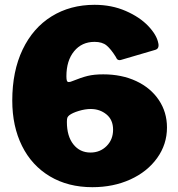

<svg xmlns="http://www.w3.org/2000/svg" viewBox="-20 -770 741 798"><path d="M638 -590Q639 -587 639 -581Q639 -567 626 -563L483 -521Q481 -520 478 -520Q469 -520 465 -526.5Q461 -533 461 -534Q441 -566 423 -581Q405 -596 373 -596Q320 -596 288 -557Q256 -518 256 -453Q256 -440 258 -434.5Q260 -429 266 -429Q272 -429 281 -433Q318 -448 344.5 -454.5Q371 -461 409 -461Q486 -461 546 -433Q606 -405 640 -354.5Q674 -304 674 -240Q674 -170 633 -113Q592 -56 521.5 -24Q451 8 364 8Q263 8 187.5 -37Q112 -82 71.5 -163.5Q31 -245 31 -352Q31 -474 74 -564Q117 -654 194.5 -702Q272 -750 373 -750Q444 -750 502.5 -724.5Q561 -699 596.5 -661.5Q632 -624 638 -590ZM268 -291Q262 -286 260 -281Q258 -276 258 -263Q258 -204 285 -170Q312 -136 356 -136Q396 -136 423 -163Q450 -190 450 -231Q450 -272 422.5 -294.5Q395 -317 357 -317Q334 -317 307.5 -309Q281 -301 268 -291Z"/></svg>

Font: Libre Franklin Black
Style: Regular
Weight: 900
Designer: Pablo Impallari, Rodrigo Fuenzalida
Foundry: Impallari Type
Version: Version 1.002; ttfautohint (v1.5)